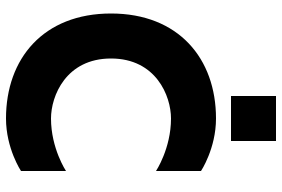

<svg xmlns="http://www.w3.org/2000/svg" viewBox="-170 -770 940 640"><g transform="rotate(90 300.0 -450.0)"><path d="M375 -700C175 -700 25 -575 25 -350C25 -125 175 0 375 0C475 0 550 -50 550 -50V-200C550 -200 475 -150 375 -150C300 -150 175 -200 175 -350C175 -500 300 -550 375 -550C475 -550 550 -500 550 -500V-650C550 -650 475 -700 375 -700ZM300 -750H450V-900H300Z"/></g></svg>

Font: LS-VG5000 Bold
Style: Regular
Weight: 400
Designer: Justin Bihan, 2021
Foundry: Justin Bihan, 2021
Version: Version 1.000;Glyphs 3.1.2 (3151)